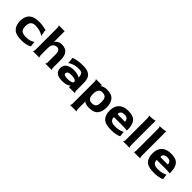

<svg xmlns="http://www.w3.org/2000/svg" viewBox="244 -2054 3622 3622"><g transform="rotate(45 2054.5 -243.5)"><path d="M515 -118 525 -38Q525 -36 500 -23.5Q475 -11 427 -0.5Q379 10 311 10Q164 10 102 -54.5Q40 -119 40 -233Q40 -355 106 -416Q172 -477 301 -477Q355 -477 400.5 -470.5Q446 -464 472 -457Q498 -450 505 -448V-418L525 -311Q525 -314 497.5 -331Q470 -348 421.5 -362.5Q373 -377 308 -377Q243 -377 212 -342Q181 -307 181 -232Q181 -157 216 -125Q251 -93 335 -93Q392 -93 432 -105Q472 -117 493.5 -131.5Q515 -146 515 -148Z M962 -60V-256Q962 -322 941.5 -350Q921 -378 884 -378Q837 -378 805 -345Q773 -312 773 -247V-60Q773 -34 777.5 -20.5Q782 -7 787.5 -2.5Q793 2 793 0H611Q611 2 616.5 -2.5Q622 -7 626.5 -20.5Q631 -34 631 -60V-630Q631 -656 626.5 -669Q622 -682 616.5 -687Q611 -692 611 -690H773V-417L771 -404L773 -402Q777 -412 794.5 -430Q812 -448 842 -463Q872 -478 912 -478Q1104 -478 1104 -259V-60Q1104 -34 1108.5 -20.5Q1113 -7 1118.5 -2.5Q1124 2 1124 0H942Q942 2 947.5 -2.5Q953 -7 957.5 -20.5Q962 -34 962 -60Z M1739 0H1577V-21L1579 -40L1577 -42Q1558 -22 1512 -6Q1466 10 1401 10Q1307 10 1255.5 -26.5Q1204 -63 1204 -140Q1204 -218 1262.5 -257Q1321 -296 1419 -296Q1478 -296 1516.5 -283.5Q1555 -271 1576 -258Q1576 -323 1553 -350.5Q1530 -378 1469 -378Q1387 -378 1327 -356Q1267 -334 1244 -311V-341L1234 -439Q1254 -450 1319.5 -464Q1385 -478 1477 -478Q1573 -478 1625.5 -450.5Q1678 -423 1698.5 -371.5Q1719 -320 1719 -240V-60Q1719 -35 1724.5 -22Q1730 -9 1739 0ZM1577 -143Q1577 -166 1542 -181Q1507 -196 1449 -196Q1395 -196 1370 -181Q1345 -166 1345 -140Q1345 -112 1370 -101.5Q1395 -91 1448 -91Q1509 -91 1543 -105Q1577 -119 1577 -143Z M2351 -233Q2351 -118 2298 -54Q2245 10 2113 10Q2073 10 2040 0.5Q2007 -9 1987 -27L1985 -26L1987 -6V162Q1987 188 1991.5 201.5Q1996 215 2001.5 219.5Q2007 224 2007 222H1825Q1825 224 1830.5 219.5Q1836 215 1840.5 201.5Q1845 188 1845 162V-408Q1845 -434 1840.5 -447Q1836 -460 1830.5 -465Q1825 -470 1825 -468H1987V-460L1985 -441L1987 -440Q2003 -454 2039.5 -466Q2076 -478 2113 -478Q2243 -478 2297 -413Q2351 -348 2351 -233ZM2209 -233Q2209 -314 2182.5 -346Q2156 -378 2093 -378Q1987 -378 1987 -232Q1987 -157 2014 -124Q2041 -91 2093 -91Q2136 -91 2161 -104Q2186 -117 2197.5 -147.5Q2209 -178 2209 -233Z M2927 -238V-191Q2927 -193 2904 -197Q2881 -201 2807 -201H2575Q2575 -145 2609 -118Q2643 -91 2718 -91Q2770 -91 2811.5 -101Q2853 -111 2879.5 -123Q2906 -135 2906 -136V-106L2916 -30Q2916 -28 2891.5 -18Q2867 -8 2819.5 1Q2772 10 2703 10Q2552 10 2491.5 -51Q2431 -112 2431 -233Q2431 -349 2495.5 -413.5Q2560 -478 2687 -478Q2825 -478 2876 -410.5Q2927 -343 2927 -238ZM2760 -287H2785Q2785 -325 2761.5 -351.5Q2738 -378 2687 -378Q2636 -378 2610 -356.5Q2584 -335 2584 -307Q2584 -296 2590.5 -291.5Q2597 -287 2612 -287Z M3200 0H3017Q3017 2 3023 -2.5Q3029 -7 3033.5 -20.5Q3038 -34 3038 -60V-630Q3038 -656 3033.5 -669.5Q3029 -683 3023.5 -687.5Q3018 -692 3018 -690Q3072 -690 3108 -694.5Q3144 -699 3162 -704Q3180 -709 3180 -710V-60Q3180 -34 3184.5 -20.5Q3189 -7 3194.5 -2.5Q3200 2 3200 0Z M3483 0H3300Q3300 2 3306 -2.5Q3312 -7 3316.5 -20.5Q3321 -34 3321 -60V-630Q3321 -656 3316.5 -669.5Q3312 -683 3306.5 -687.5Q3301 -692 3301 -690Q3355 -690 3391 -694.5Q3427 -699 3445 -704Q3463 -709 3463 -710V-60Q3463 -34 3467.5 -20.5Q3472 -7 3477.5 -2.5Q3483 2 3483 0Z M4069 -238V-191Q4069 -193 4046 -197Q4023 -201 3949 -201H3717Q3717 -145 3751 -118Q3785 -91 3860 -91Q3912 -91 3953.5 -101Q3995 -111 4021.5 -123Q4048 -135 4048 -136V-106L4058 -30Q4058 -28 4033.5 -18Q4009 -8 3961.5 1Q3914 10 3845 10Q3694 10 3633.5 -51Q3573 -112 3573 -233Q3573 -349 3637.5 -413.5Q3702 -478 3829 -478Q3967 -478 4018 -410.5Q4069 -343 4069 -238ZM3902 -287H3927Q3927 -325 3903.5 -351.5Q3880 -378 3829 -378Q3778 -378 3752 -356.5Q3726 -335 3726 -307Q3726 -296 3732.5 -291.5Q3739 -287 3754 -287Z"/></g></svg>

Font: Red Rose Bold
Style: Regular
Weight: 700
Designer: jaikishan Patel
Version: Version 1.000